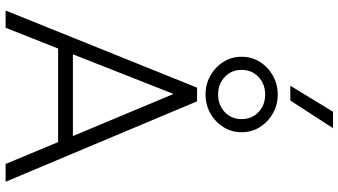

<svg xmlns="http://www.w3.org/2000/svg" viewBox="-288 -950 1237 702"><g transform="rotate(90 331.0 -598.5)"><path d="M18 0 300 -700H350L644 0H579L499 -192H157L81 0ZM178 -246H477L323 -614ZM325 -731Q288 -731 256.5 -748.5Q225 -766 206 -796Q187 -826 187 -863Q187 -900 206 -930Q225 -960 256.5 -977.5Q288 -995 325 -995Q362.5 -995 393.8 -977.5Q425 -960 444 -930Q463 -900 463 -863Q463 -826 444 -796Q425 -766 393.8 -748.5Q362.5 -731 325 -731ZM325 -777Q363.5 -777 389.2 -801.2Q415 -825.5 415 -863Q415 -900.5 389.2 -924.8Q363.5 -949 325 -949Q287 -949 261 -924.8Q235 -900.5 235 -863Q235 -825.5 261 -801.2Q287 -777 325 -777ZM293 -1041 388 -1197H448L347 -1041Z"/></g></svg>

Font: Geologica Roman Thin
Style: Regular
Weight: 250
Designer: Sindre Bremnes, Frode Helland
Foundry: Monokrom Skriftforlag AS
Version: Version 1.010;gftools[0.9.28]